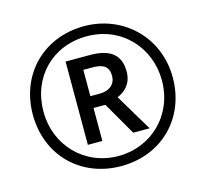

<svg xmlns="http://www.w3.org/2000/svg" viewBox="-105 -844 1043 973"><g transform="rotate(-15 416.0 -357.0)"><path d="M416 10C629 10 783 -144 783 -357C783 -570 619 -724 416 -724C203 -724 49 -570 49 -357C49 -144 203 10 416 10ZM416 -43C235 -43 105 -184 105 -357C105 -540 235 -671 416 -671C597 -671 726 -530 726 -357C726 -174 587 -43 416 -43ZM279 -138H355V-311H417L517 -138H603L487 -332C527 -348 565 -383 565 -446C565 -532 516 -575 407 -575H279ZM405 -373H355V-511H404C462 -511 488 -491 488 -444C488 -402 457 -373 405 -373Z"/></g></svg>

Font: Noto Sans Cypriot
Style: Regular
Weight: 400
Designer: Monotype Design Team
Foundry: Monotype Imaging Inc.
Version: Version 2.002